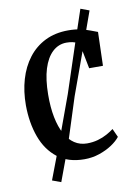

<svg xmlns="http://www.w3.org/2000/svg" viewBox="-85 -708 599 856"><g transform="rotate(-10 215.0 -280.0)"><path d="M242 11Q168.5 11 120.8 -26.2Q73 -63.5 49.8 -127.2Q26.5 -191 26 -271Q26 -334 41.8 -387.8Q57.5 -441.5 88.5 -482Q119.5 -522.5 165 -545Q210.5 -567.5 269.5 -567.5Q301.5 -567.5 326 -561.8Q350.5 -556 368.8 -549Q387 -542 399.5 -537.5L395 -385H332.5L312.5 -486.5Q310.5 -497.5 301.2 -503.8Q292 -510 279 -512.5Q266 -515 252.5 -515Q216.5 -515 189.2 -489.8Q162 -464.5 147.2 -417Q132.5 -369.5 132 -301Q131.5 -243 140.5 -197.8Q149.5 -152.5 166.8 -121Q184 -89.5 209 -73Q234 -56.5 265.5 -56.5Q292 -56.5 315 -63Q338 -69.5 356.5 -79.8Q375 -90 388 -100L405.5 -61.5Q392 -44 366.8 -27.2Q341.5 -10.5 309.5 0.2Q277.5 11 242 11ZM122 93.5 82.5 79 139 -70 218.5 -287.5 294 -516 340 -653 379 -638.5 331 -504.5 247 -273 178.5 -59Z"/></g></svg>

Font: Merriweather 24pt SemiCondensed
Style: Regular
Weight: 400
Width: 4
Designer: Eben Sorkin
Foundry: Eben Sorkin
Version: Version 2.100